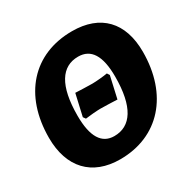

<svg xmlns="http://www.w3.org/2000/svg" viewBox="-152 -797 936 949"><g transform="rotate(-30 316.0 -322.0)"><path d="M270 12C490 12 632 -148 632 -393C632 -561 541 -656 379 -656C157 -656 17 -499 17 -256C17 -87 110 12 270 12ZM302 -102C231 -102 194 -160 194 -280C194 -452 248 -532 342 -532C415 -532 452 -475 452 -355C452 -183 397 -102 302 -102ZM223 -247C244 -250 288 -254 309 -254C336 -254 380 -252 405 -251L433 -375L424 -389C403 -385 358 -381 337 -381C310 -381 266 -383 241 -384L213 -261Z"/></g></svg>

Font: Alegreya SC Black
Style: Italic
Weight: 900
Italic angle: -7°
Designer: Juan Pablo del Peral
Foundry: Huerta Tipografica
Version: Version 2.007;PS 002.007;hotconv 1.0.88;makeotf.lib2.5.64775